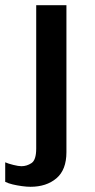

<svg xmlns="http://www.w3.org/2000/svg" viewBox="-69 -531 366 737"><path d="M48 186Q34 186 15.5 183.5Q-3 181 -20 177Q-37 173 -49 167V92Q-38 97 -18 102Q2 107 13 107Q34 107 52 95Q70 83 70 39V-511H186V53Q186 121 147.5 153.5Q109 186 48 186Z"/></svg>

Font: Chivo Medium Medium
Style: Regular
Weight: 500
Version: Version 2.002